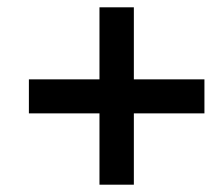

<svg xmlns="http://www.w3.org/2000/svg" viewBox="-20 -616 612 525"><path d="M346 -399V-596H252V-399H59V-306H252V-111H346V-306H539V-399Z"/></svg>

Font: Noto Sans SemiBold
Style: Italic
Weight: 600
Italic angle: -12°
Designer: Monotype Design Team
Foundry: Monotype Imaging Inc.
Version: Version 2.013